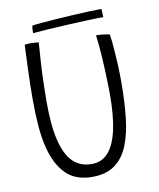

<svg xmlns="http://www.w3.org/2000/svg" viewBox="-89 -858 784 948"><g transform="rotate(-10 303.0 -383.5)"><path d="M297.5 20.5Q213.5 20.5 165.8 -27.5Q118 -75.5 96.5 -159.5Q83 -210 78 -273.5Q73 -337 73 -411Q73 -443 73.8 -480.5Q74.5 -518 76 -555.8Q77.5 -593.5 78.8 -626Q80 -658.5 81 -680Q88 -681.5 95.8 -682Q103.5 -682.5 111.5 -682.5Q123.5 -682.5 134.2 -681.5Q145 -680.5 151.5 -679.5Q148 -636.5 144.8 -584.2Q141.5 -532 140 -480Q138.5 -428 138.5 -384Q138.5 -325 142.8 -277.2Q147 -229.5 156 -192Q174 -116 211 -79.2Q248 -42.5 305.5 -42.5Q356.5 -42.5 389 -79.5Q421.5 -116.5 437.2 -188Q453 -259.5 453 -363Q453 -386.5 452.2 -416.2Q451.5 -446 450.2 -478.5Q449 -511 447 -544.2Q445 -577.5 442.2 -608.2Q439.5 -639 436 -665Q444 -665 453.5 -664.2Q463 -663.5 472.5 -662.5Q482 -661.5 490.2 -660Q498.5 -658.5 504 -657Q508.5 -626.5 511.8 -586.2Q515 -546 517 -502.2Q519 -458.5 519 -417.5Q519 -320.5 510.2 -240.2Q501.5 -160 478.2 -101.8Q455 -43.5 411.2 -11.5Q367.5 20.5 297.5 20.5ZM487 -747Q452 -747 406.8 -745.2Q361.5 -743.5 312.2 -741Q263 -738.5 216 -735.5Q169 -732.5 132 -729.5Q131.5 -738 132.2 -749Q133 -760 135 -766.5Q148 -769 180 -771.8Q212 -774.5 253.8 -777.5Q295.5 -780.5 339.5 -783Q383.5 -785.5 422.2 -787Q461 -788.5 485 -788.5Z"/></g></svg>

Font: Grandstander Thin ExtraLight
Style: Regular
Weight: 250
Version: Version 1.200